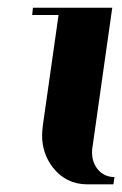

<svg xmlns="http://www.w3.org/2000/svg" viewBox="-20 -481 319 501"><path d="M64 -441.9 65.9 -460.9H272.9L221.2 -96.2Q220.2 -91.3 220.2 -83Q220.2 -59.6 232.9 -42Q250 -19 278.8 -19L275.9 0H208Q151.9 0 117.2 -44.9Q89.8 -81.1 89.8 -127.9Q89.8 -136.2 91.8 -153.8L132.8 -441.9Z"/></svg>

Font: Hjet
Style: Italic
Weight: 400
Designer: T. Christopher White
Version: Version 1.2